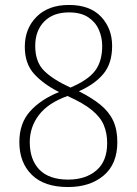

<svg xmlns="http://www.w3.org/2000/svg" viewBox="-20 -744 551 774"><path d="M254 10Q158 10 108 -39.5Q58 -89 58 -171Q58 -247 101 -295Q144 -343 218 -373Q156 -404 118 -445.5Q80 -487 80 -555Q80 -629 127.5 -676.5Q175 -724 258 -724Q343 -724 387.5 -676.5Q432 -629 432 -559Q432 -489 397.5 -447Q363 -405 298 -376Q350 -350 384.5 -322Q419 -294 436 -258Q453 -222 453 -171Q453 -83 398 -36.5Q343 10 254 10ZM264 -391Q335 -421 363.5 -459Q392 -497 392 -559Q392 -593 378.5 -624Q365 -655 335.5 -674.5Q306 -694 258 -694Q194 -694 158 -657Q122 -620 122 -559Q122 -494 158 -458.5Q194 -423 264 -391ZM255 -20Q325 -20 368.5 -57Q412 -94 412 -167Q412 -207 398.5 -239.5Q385 -272 350 -300.5Q315 -329 252 -357Q174 -329 137 -280.5Q100 -232 100 -171Q100 -100 139 -60Q178 -20 255 -20Z"/></svg>

Font: Noto Serif Khmer SemiCondensed ExtraLight
Style: Regular
Weight: 200
Width: 4
Designer: Danh Hong and the Monotype Design Team
Foundry: Monotype Imaging Inc.
Version: Version 2.004; ttfautohint (v1.8.4.7-5d5b)